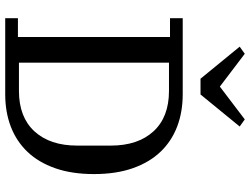

<svg xmlns="http://www.w3.org/2000/svg" viewBox="-134 -848 982 755"><g transform="rotate(90 357.5 -471.0)"><path d="M52 -50H126V-648H52V-698H351Q421 -698 478.5 -676Q536 -654 577.5 -610.5Q619 -567 642 -501.5Q665 -436 665 -349Q665 -262 642 -196.5Q619 -131 577.5 -87.5Q536 -44 478.5 -22Q421 0 351 0H52ZM227 -54H338Q441 -54 497 -115Q553 -176 553 -283V-415Q553 -522 497 -583Q441 -644 338 -644H227ZM164 -922 192 -942 321 -844 450 -942 478 -922 352 -768H290Z"/></g></svg>

Font: IBM Plex Serif Text
Style: Regular
Weight: 450
Designer: Mike Abbink, Paul van der Laan, Pieter van Rosmalen
Foundry: Bold Monday
Version: Version 3.001